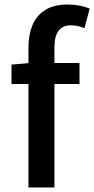

<svg xmlns="http://www.w3.org/2000/svg" viewBox="-20 -830 417 850"><path d="M106 0V-619Q106 -676 124 -719Q142 -762 180.5 -786Q219 -810 280 -810Q308 -810 333 -805Q358 -800 377 -792L354 -705Q325 -718 294 -718Q258 -718 239.5 -694Q221 -670 221 -620V0ZM31 -458V-544L112 -551H332V-458Z"/></svg>

Font: Noto Sans SC Thin Medium
Style: Regular
Weight: 500
Version: Version 2.004-H2;hotconv 1.0.118;makeotfexe 2.5.65603